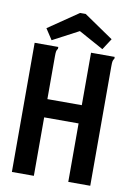

<svg xmlns="http://www.w3.org/2000/svg" viewBox="-89 -856 628 912"><g transform="rotate(10 225.0 -400.0)"><path d="M34 -623H148V-614Q143 -608 141.5 -601Q140 -594 140 -577V-370H306V-623H420V-614Q415 -608 413.5 -601Q412 -594 412 -577V0H306V-282H140V0H34ZM111 -649 77 -701 222 -800H249L391 -703L356 -649L236 -715Z"/></g></svg>

Font: Inconsolata SemiCondensed Bold
Style: Regular
Weight: 700
Width: 4
Monospace: yes
Designer: Raph Levien, Cyreal, Brenton Simpson
Foundry: Raph Levien, Cyreal, Google
Version: Version 3.001; ttfautohint (v1.8.2.53-6de2)